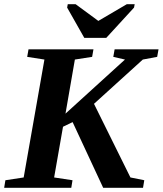

<svg xmlns="http://www.w3.org/2000/svg" viewBox="-27 -888 770 908"><path d="M229 -48.8 315.9 -35.6 310.1 0H-7.3L-1.5 -35.6L85 -48.8L183.1 -606.4L101.6 -619.1L107.9 -654.8H415L408.7 -619.1L327.1 -606.4L282.7 -350.6L564 -606.4L508.8 -619.1L515.1 -654.8H722.7L716.3 -619.1L648.4 -606.4L417.5 -397L589.8 -48.8L655.3 -35.6L649.4 0H460.9L316.4 -310.5L271 -288.6ZM609.9 -868.2 606.9 -852.1 475.6 -709H371.6L290.5 -852.1L293.5 -868.2H330.6L438 -789.1L572.8 -868.2Z"/></svg>

Font: Tinos
Style: Bold Italic
Weight: 700
Italic angle: -16.333°
Designer: Steve Matteson
Foundry: Monotype Imaging Inc.
Version: Version 1.23